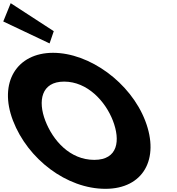

<svg xmlns="http://www.w3.org/2000/svg" viewBox="-218 -1172 1115 1207"><path d="M-150.8 -1152 -197.5 -1037 93.7 -899 120 -976ZM-136.1 -413C-43.3 -172 200.8 15 444.8 15C681.8 15 787.7 -172 694.9 -413C602 -654 344.4 -840 115.4 -840C-111.6 -840 -229 -654 -136.1 -413ZM66.9 -413C19.5 -536 40.1 -659 185.1 -659C331.1 -659 444.5 -536 491.9 -413C539.3 -290 524.7 -167 374.7 -167C220.7 -167 114.3 -290 66.9 -413Z"/></svg>

Font: Hussar
Style: BdOpOblFour
Weight: 700
Foundry: Cannot Into Space Fonts
Version: Version 2.00